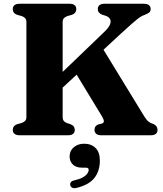

<svg xmlns="http://www.w3.org/2000/svg" viewBox="-20 -720 868 1022"><path d="M254 -280 534.5 -549.5Q557.5 -571.5 564.8 -588.2Q572 -605 566.5 -617Q561 -629 544 -635.5L523.5 -642Q512 -647 506.2 -654Q500.5 -661 500.5 -672Q500.5 -685 509.5 -692.5Q518.5 -700 537 -700H745.5Q764 -700 773 -692.5Q782 -685 782 -672Q782 -660.5 775 -654.2Q768 -648 748 -640Q740.5 -637.5 732.5 -633Q724.5 -628.5 712 -619Q699.5 -609.5 678.8 -591Q658 -572.5 624.5 -542L280.5 -223ZM365.5 -359.5 514 -483 748.5 -99.5Q760 -81 770.2 -73Q780.5 -65 792.5 -61.5Q807.5 -55.5 813 -47Q818.5 -38.5 818.5 -28Q818.5 -15 809.5 -7.5Q800.5 0 782 0H519.5Q501 0 492 -7.8Q483 -15.5 483 -28.5Q483 -39.5 488.5 -47Q494 -54.5 503 -57.5L523 -62.5Q532.5 -65.5 532.8 -74.5Q533 -83.5 522 -102ZM313.5 -96Q313.5 -84.5 318.8 -77.2Q324 -70 335 -65.5L355 -59Q368.5 -53 373.2 -46Q378 -39 378 -28Q378 -15.5 369.2 -7.8Q360.5 0 342 0H84.5Q66 0 57 -7.8Q48 -15.5 48 -28Q48 -50.5 71.5 -59L95.5 -65.5Q108 -70 114.2 -77.2Q120.5 -84.5 120.5 -96V-604Q120.5 -615.5 114.2 -622.8Q108 -630 95.5 -634.5L71.5 -641Q48 -649.5 48 -672Q48 -685 57 -692.5Q66 -700 84.5 -700H350Q368.5 -700 377.2 -692.5Q386 -685 386 -672Q386 -649.5 362.5 -641L339 -634.5Q326.5 -630 320 -622.8Q313.5 -615.5 313.5 -604ZM417.5 172.5Q384 172.5 367.2 155.2Q350.5 138 350.5 112.5Q350.5 82.5 372.8 63.8Q395 45 428 45Q465.5 45 488.5 67.5Q511.5 90 511.5 134Q511.5 191 481.8 228Q452 265 386 280.5Q372.5 283.5 364.5 279.2Q356.5 275 354 266Q352 257.5 356.8 250.5Q361.5 243.5 374 240.5Q402.5 234 419.5 224.8Q436.5 215.5 444.2 204.5Q452 193.5 452 183.5Q452 172.5 437 172.5Z"/></svg>

Font: Fraunces
Style: Bold
Weight: 700
Version: Version 1.000;[b76b70a41]